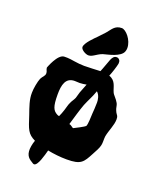

<svg xmlns="http://www.w3.org/2000/svg" viewBox="-141 -785 739 916"><g transform="rotate(20 228.5 -327.0)"><path d="M360 -544C361 -556 352 -565 342 -565C317 -566 313 -529 297 -491L291 -476C265 -475 236 -473 209 -473C175 -473 139 -482 121 -482H106C72 -482 45 -404 45 -405C45 -394 52 -389 52 -378C52 -363 40 -358 33 -343C26 -327 19 -289 19 -268C18 -232 31 -199 43 -164C65 -96 70 -77 111 -57C107 -47 105 -37 103 -27C96 14 110 31 131 43C137 47 141 50 145 50C164 50 179 -9 186 -35C216 -29 251 -25 283 -25C356 -25 365 -42 392 -93C401 -110 413 -130 416 -146C419 -157 417 -179 419 -192C425 -224 442 -256 442 -286C442 -290 441 -293 441 -297C440 -305 431 -311 426 -325C421 -335 421 -350 416 -359C406 -378 390 -390 385 -402C374 -426 374 -458 338 -470C346 -489 357 -523 360 -539ZM217 -389C228 -389 239 -391 251 -393L233 -347L224 -316C219 -304 211 -295 207 -285C200 -272 198 -257 193 -243C189 -230 184 -218 179 -207C176 -207 173 -208 169 -210C146 -222 137 -239 137 -302C137 -350 146 -390 192 -390C200 -390 209 -389 217 -389ZM324 -272C323 -257 323 -218 317 -207C316 -204 266 -177 262 -176C256 -176 250 -186 238 -188C250 -229 261 -267 272 -297C284 -326 298 -351 305 -372L308 -380C324 -366 327 -343 327 -330C327 -309 325 -285 324 -272ZM371 -606C373 -611 374 -617 374 -623C374 -664 338 -704 317 -704C281 -704 271 -678 253 -658C245 -649 234 -638 223 -626C211 -614 171 -576 171 -555C171 -542 196 -527 211 -527C234 -527 252 -553 285 -559C294 -562 361 -574 371 -606Z"/></g></svg>

Font: Freckle Face
Style: Regular
Weight: 400
Designer: Astigmatic (AOETI)
Foundry: Astigmatic (AOETI)
Version: Version 1.000